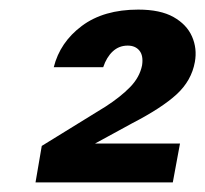

<svg xmlns="http://www.w3.org/2000/svg" viewBox="-20 -732 428 400"><path d="M54 -352 67 -428 200 -510Q231 -530 251 -550.5Q271 -571 276 -596Q279 -616 270.5 -626.5Q262 -637 246 -637Q228 -637 215 -625Q202 -613 195 -592H92Q105 -644 150.5 -678Q196 -712 268 -712Q314 -712 341.5 -696.5Q369 -681 380 -656Q391 -631 386 -603Q379 -564 348 -535.5Q317 -507 255 -475L178 -433H355L340 -352Z"/></svg>

Font: DM Sans 11pt
Style: Bold Italic
Weight: 700
Italic angle: -10°
Version: Version 4.004;gftools[0.9.30]